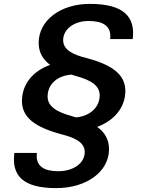

<svg xmlns="http://www.w3.org/2000/svg" viewBox="-20 -764 756 988"><path d="M442 -744C292 -744 179 -660 179 -543C179 -494 201 -458 238 -430C148 -398 93 -330 93 -244C93 -160 159 -110 296 -73C359 -57 416 -34 416 18C416 76 358 117 280 117C209 117 161 93 170 23H54C39 138 96 204 269 204C426 204 541 119 541 4C541 -47 519 -83 480 -111C569 -144 625 -212 625 -296C625 -379 560 -430 423 -466C359 -482 305 -506 305 -557C305 -614 361 -656 436 -656C505 -656 555 -634 547 -563H663C677 -678 617 -744 442 -744ZM225 -267C225 -331 275 -375 348 -380L370 -373C453 -351 493 -321 493 -273C493 -212 443 -166 371 -160L348 -167C267 -189 225 -219 225 -267Z"/></svg>

Font: Nacelle SemiBold
Style: Italic
Weight: 600
Italic angle: -12°
Designer: Sora Sagano
Foundry: Sora Sagano
Version: Version 1.000;FEAKit 1.0